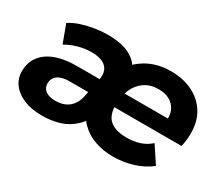

<svg xmlns="http://www.w3.org/2000/svg" viewBox="-99 -785 1193 1032"><g transform="rotate(30 497.5 -269.0)"><path d="M229 8Q162 8 114.5 -12Q67 -32 41.5 -66.5Q16 -101 16 -146Q16 -225 78.5 -271Q141 -317 262 -317H411L395 -226H265Q218 -226 193 -208Q168 -190 168 -157Q168 -130 189 -113.5Q210 -97 253 -97Q284 -97 309 -108Q334 -119 351.5 -142Q369 -165 376 -201L399 -314Q409 -366 381 -393.5Q353 -421 290 -421Q248 -421 206.5 -409Q165 -397 134 -378L93 -489Q124 -509 162 -521Q200 -533 240.5 -539.5Q281 -546 317 -546Q412 -546 466 -514Q520 -482 536 -420L469 -423Q498 -462 534 -489.5Q570 -517 614 -531.5Q658 -546 710 -546Q789 -546 847.5 -516.5Q906 -487 938 -434.5Q970 -382 970 -309Q970 -288 967.5 -267Q965 -246 960 -226H517L533 -317H866L820 -290Q828 -335 814.5 -365.5Q801 -396 772 -412.5Q743 -429 702 -429Q652 -429 616 -404.5Q580 -380 561.5 -337Q543 -294 543 -240Q543 -175 578 -146Q613 -117 683 -117Q727 -117 763.5 -129.5Q800 -142 827 -167L895 -64Q847 -27 788 -9.5Q729 8 667 8Q610 8 557 -10Q504 -28 466 -66.5Q428 -105 411 -166L492 -165Q465 -98 425.5 -60.5Q386 -23 336.5 -7.5Q287 8 229 8Z"/></g></svg>

Font: MOST Montserrat
Style: Bold Italic
Weight: 700
Italic angle: -11.3°
Designer: Julieta Ulanovsky
Foundry: Julieta Ulanovsky
Version: Version 8.000;March 11, 2024;FontCreator 15.0.0.2926 64-bit